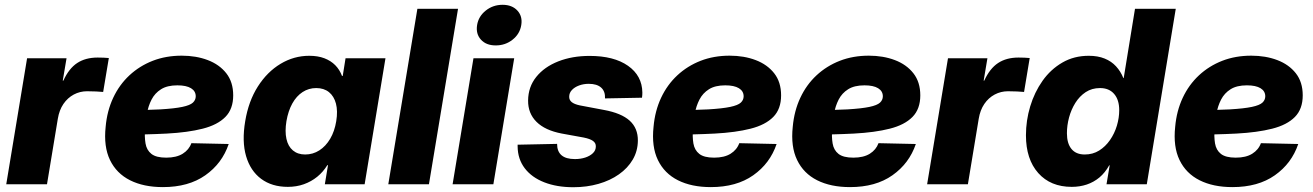

<svg xmlns="http://www.w3.org/2000/svg" viewBox="-20 -764 5443 796"><path d="M5.9 0 92.3 -522.5H255.9L240.2 -429.7H242.7Q265.6 -480 300 -502.7Q334.5 -525.4 384.8 -525.4Q397.9 -525.4 409.4 -524.9Q420.9 -524.4 431.2 -523.4L407.7 -382.8Q397.9 -383.8 378.7 -384.8Q359.4 -385.7 341.3 -385.7Q311.5 -385.7 285.9 -372.1Q260.3 -358.4 242.9 -333Q225.6 -307.6 219.7 -271.5L174.8 0Z M655.3 11.7Q575.7 11.7 519.3 -16.6Q462.9 -44.9 436 -100.6Q409.2 -156.2 418 -238.3Q423.8 -304.2 449.2 -358.4Q474.6 -412.6 516.6 -451.7Q558.6 -490.7 613.3 -512Q668 -533.2 733.4 -533.2Q793 -533.2 841.3 -514.9Q889.6 -496.6 918.2 -460.2Q946.8 -423.8 946.8 -368.7Q946.8 -312 914.3 -279.1Q881.8 -246.1 820.3 -230.5Q758.8 -214.8 671.4 -210.2Q584 -205.6 473.6 -205.6L490.2 -307.1Q585.4 -307.1 644.5 -310.5Q703.6 -314 735.8 -320.8Q768.1 -327.6 779.8 -338.6Q791.5 -349.6 791.5 -364.7Q791.5 -386.2 772 -398.2Q752.4 -410.2 715.3 -410.2Q673.3 -410.2 647.7 -394Q622.1 -377.9 608.4 -351.3Q594.7 -324.7 589.4 -293.7Q584 -262.7 581.5 -232.9Q578.6 -197.3 583.3 -169.4Q587.9 -141.6 607.7 -126Q627.4 -110.4 668.9 -110.4Q711.4 -110.4 737.5 -126.7Q763.7 -143.1 773.4 -170.4L928.2 -167Q900.9 -86.4 831.3 -37.4Q761.7 11.7 655.3 11.7Z M1173.3 10.7Q1107.4 10.7 1062.7 -22.5Q1018.1 -55.7 1000.2 -116.7Q982.4 -177.7 996.6 -261.7Q1010.3 -344.7 1049.1 -405.5Q1087.9 -466.3 1143.3 -499.5Q1198.7 -532.7 1262.2 -532.7Q1297.9 -532.7 1324.7 -522.5Q1351.6 -512.2 1369.9 -493.7Q1388.2 -475.1 1397.9 -449.2H1400.9L1412.6 -522.5H1578.1L1491.7 0H1326.7L1339.8 -79.1H1336.9Q1319.8 -51.3 1295.2 -31.2Q1270.5 -11.2 1239.7 -0.2Q1209 10.7 1173.3 10.7ZM1245.1 -123.5Q1277.3 -123.5 1304 -140.6Q1330.6 -157.7 1348.9 -188.7Q1367.2 -219.7 1374 -261.7Q1380.9 -303.7 1372.8 -334.5Q1364.7 -365.2 1343.8 -382.1Q1322.8 -398.9 1291 -398.9Q1259.8 -398.9 1234.4 -382.3Q1209 -365.7 1191.9 -335Q1174.8 -304.2 1167.5 -261.7Q1160.6 -219.2 1167.5 -188.2Q1174.3 -157.2 1194.3 -140.4Q1214.4 -123.5 1245.1 -123.5Z M1878.9 -727.5 1758.3 0H1589.8L1710.4 -727.5Z M1856.4 0 1942.9 -522.5H2111.8L2025.4 0ZM2035.2 -575.7Q1995.6 -575.7 1973.9 -599.6Q1952.1 -623.5 1958 -660.2Q1963.9 -696.3 1993.9 -720.2Q2023.9 -744.1 2063.5 -744.1Q2103 -744.1 2125 -720.2Q2147 -696.3 2141.1 -660.2Q2135.3 -623.5 2105.2 -599.6Q2075.2 -575.7 2035.2 -575.7Z M2356.9 12.2Q2288.6 12.2 2236.6 -8.1Q2184.6 -28.3 2155.5 -66.4Q2126.5 -104.5 2126 -156.7Q2126 -158.7 2126 -160.6Q2126 -162.6 2126 -164.1L2289.6 -167.5Q2289.6 -136.2 2307.9 -120.4Q2326.2 -104.5 2363.8 -104.5Q2386.7 -104.5 2406.2 -110.8Q2425.8 -117.2 2438 -128.9Q2450.2 -140.6 2450.2 -156.7Q2450.7 -170.9 2438.5 -179.7Q2426.3 -188.5 2399.9 -193.8L2308.6 -210.4Q2239.7 -223.6 2204.3 -258.8Q2168.9 -293.9 2169.4 -347.2Q2169.9 -403.8 2203.4 -445.3Q2236.8 -486.8 2294.4 -509.5Q2352.1 -532.2 2424.3 -532.2Q2525.4 -532.2 2583.7 -491.2Q2642.1 -450.2 2643.1 -380.4Q2643.1 -376 2642.8 -370.4Q2642.6 -364.7 2641.6 -358.9L2488.3 -356Q2489.7 -385.3 2472.2 -400.9Q2454.6 -416.5 2420.9 -416.5Q2399.4 -416.5 2380.9 -409.7Q2362.3 -402.8 2351.1 -390.9Q2339.8 -378.9 2339.8 -363.3Q2339.4 -349.6 2350.1 -340.8Q2360.8 -332 2383.8 -327.1L2484.4 -308.1Q2556.2 -294.9 2590.6 -263.7Q2625 -232.4 2624.5 -180.7Q2624 -137.7 2603.3 -102.3Q2582.5 -66.9 2546.1 -41.3Q2509.8 -15.6 2461.2 -1.7Q2412.6 12.2 2356.9 12.2Z M2926.8 11.7Q2847.2 11.7 2790.8 -16.6Q2734.4 -44.9 2707.5 -100.6Q2680.7 -156.2 2689.5 -238.3Q2695.3 -304.2 2720.7 -358.4Q2746.1 -412.6 2788.1 -451.7Q2830.1 -490.7 2884.8 -512Q2939.5 -533.2 3004.9 -533.2Q3064.5 -533.2 3112.8 -514.9Q3161.1 -496.6 3189.7 -460.2Q3218.3 -423.8 3218.3 -368.7Q3218.3 -312 3185.8 -279.1Q3153.3 -246.1 3091.8 -230.5Q3030.3 -214.8 2942.9 -210.2Q2855.5 -205.6 2745.1 -205.6L2761.7 -307.1Q2856.9 -307.1 2916 -310.5Q2975.1 -314 3007.3 -320.8Q3039.6 -327.6 3051.3 -338.6Q3063 -349.6 3063 -364.7Q3063 -386.2 3043.5 -398.2Q3023.9 -410.2 2986.8 -410.2Q2944.8 -410.2 2919.2 -394Q2893.6 -377.9 2879.9 -351.3Q2866.2 -324.7 2860.8 -293.7Q2855.5 -262.7 2853 -232.9Q2850.1 -197.3 2854.7 -169.4Q2859.4 -141.6 2879.2 -126Q2898.9 -110.4 2940.4 -110.4Q2982.9 -110.4 3009 -126.7Q3035.2 -143.1 3044.9 -170.4L3199.7 -167Q3172.4 -86.4 3102.8 -37.4Q3033.2 11.7 2926.8 11.7Z M3503.9 11.7Q3424.3 11.7 3367.9 -16.6Q3311.5 -44.9 3284.7 -100.6Q3257.8 -156.2 3266.6 -238.3Q3272.5 -304.2 3297.9 -358.4Q3323.2 -412.6 3365.2 -451.7Q3407.2 -490.7 3461.9 -512Q3516.6 -533.2 3582 -533.2Q3641.6 -533.2 3689.9 -514.9Q3738.3 -496.6 3766.8 -460.2Q3795.4 -423.8 3795.4 -368.7Q3795.4 -312 3762.9 -279.1Q3730.5 -246.1 3668.9 -230.5Q3607.4 -214.8 3520 -210.2Q3432.6 -205.6 3322.3 -205.6L3338.9 -307.1Q3434.1 -307.1 3493.2 -310.5Q3552.2 -314 3584.5 -320.8Q3616.7 -327.6 3628.4 -338.6Q3640.1 -349.6 3640.1 -364.7Q3640.1 -386.2 3620.6 -398.2Q3601.1 -410.2 3564 -410.2Q3522 -410.2 3496.3 -394Q3470.7 -377.9 3457 -351.3Q3443.4 -324.7 3438 -293.7Q3432.6 -262.7 3430.2 -232.9Q3427.2 -197.3 3431.9 -169.4Q3436.5 -141.6 3456.3 -126Q3476.1 -110.4 3517.6 -110.4Q3560.1 -110.4 3586.2 -126.7Q3612.3 -143.1 3622.1 -170.4L3776.9 -167Q3749.5 -86.4 3679.9 -37.4Q3610.4 11.7 3503.9 11.7Z M3823.7 0 3910.2 -522.5H4073.7L4058.1 -429.7H4060.5Q4083.5 -480 4117.9 -502.7Q4152.3 -525.4 4202.6 -525.4Q4215.8 -525.4 4227.3 -524.9Q4238.8 -524.4 4249 -523.4L4225.6 -382.8Q4215.8 -383.8 4196.5 -384.8Q4177.2 -385.7 4159.2 -385.7Q4129.4 -385.7 4103.8 -372.1Q4078.1 -358.4 4060.8 -333Q4043.5 -307.6 4037.6 -271.5L3992.7 0Z M4423.3 10.7Q4335.4 10.7 4284.4 -46.6Q4233.4 -104 4233.4 -203.1Q4233.4 -264.2 4251 -322.8Q4268.6 -381.3 4302.2 -429Q4335.9 -476.6 4384.3 -504.6Q4432.6 -532.7 4493.7 -532.7Q4531.7 -532.7 4559.8 -521.2Q4587.9 -509.8 4606.9 -489Q4626 -468.3 4637.2 -440.4H4638.7L4685.5 -727.5H4854.5L4734.4 0H4567.4L4580.6 -78.6H4578.6Q4561.5 -47.9 4538.1 -28.3Q4514.6 -8.8 4485.6 1Q4456.5 10.7 4423.3 10.7ZM4477.1 -123.5Q4510.7 -123.5 4536.9 -139.9Q4563 -156.2 4581.8 -183.3Q4600.6 -210.4 4610.4 -242.9Q4620.1 -275.4 4620.1 -307.1Q4620.1 -350.1 4599.1 -374.5Q4578.1 -398.9 4540.5 -398.9Q4506.8 -398.9 4481.2 -382.1Q4455.6 -365.2 4438.2 -337.4Q4420.9 -309.6 4412.1 -276.9Q4403.3 -244.1 4403.3 -211.4Q4403.3 -169.4 4422.1 -146.5Q4440.9 -123.5 4477.1 -123.5Z M5089.4 11.7Q5009.8 11.7 4953.4 -16.6Q4897 -44.9 4870.1 -100.6Q4843.3 -156.2 4852.1 -238.3Q4857.9 -304.2 4883.3 -358.4Q4908.7 -412.6 4950.7 -451.7Q4992.7 -490.7 5047.4 -512Q5102.1 -533.2 5167.5 -533.2Q5227.1 -533.2 5275.4 -514.9Q5323.7 -496.6 5352.3 -460.2Q5380.9 -423.8 5380.9 -368.7Q5380.9 -312 5348.4 -279.1Q5315.9 -246.1 5254.4 -230.5Q5192.9 -214.8 5105.5 -210.2Q5018.1 -205.6 4907.7 -205.6L4924.3 -307.1Q5019.5 -307.1 5078.6 -310.5Q5137.7 -314 5169.9 -320.8Q5202.1 -327.6 5213.9 -338.6Q5225.6 -349.6 5225.6 -364.7Q5225.6 -386.2 5206.1 -398.2Q5186.5 -410.2 5149.4 -410.2Q5107.4 -410.2 5081.8 -394Q5056.2 -377.9 5042.5 -351.3Q5028.8 -324.7 5023.4 -293.7Q5018.1 -262.7 5015.6 -232.9Q5012.7 -197.3 5017.3 -169.4Q5022 -141.6 5041.7 -126Q5061.5 -110.4 5103 -110.4Q5145.5 -110.4 5171.6 -126.7Q5197.8 -143.1 5207.5 -170.4L5362.3 -167Q5335 -86.4 5265.4 -37.4Q5195.8 11.7 5089.4 11.7Z"/></svg>

Font: Inter 28pt ExtraBold
Style: Italic
Weight: 800
Italic angle: -9.3988°
Designer: Rasmus Andersson
Foundry: rsms
Version: Version 4.001;git-66647c0bb